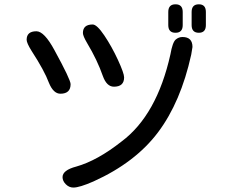

<svg xmlns="http://www.w3.org/2000/svg" viewBox="-20 -804 1040 883"><path d="M267.6 10.7Q267.6 -21.5 331.1 -38.1Q427.7 -65.4 539.1 -153.3Q701.2 -274.4 763.7 -553.7Q773.4 -609.4 788.1 -622.1Q801.8 -633.8 819.3 -633.8Q865.2 -633.8 865.2 -587.9L859.4 -552.7Q811.5 -335 707 -195.8Q602.5 -56.6 410.2 30.3Q345.7 58.6 317.4 58.6Q297.9 58.6 282.7 43.5Q267.6 28.3 267.6 10.7ZM205.1 -422.9Q184.6 -478.5 125 -570.3Q102.5 -606.4 102.5 -621.1Q102.5 -660.2 147.5 -660.2Q183.6 -660.2 230.5 -573.2Q304.7 -437.5 304.7 -417Q304.7 -373 257.8 -373Q225.6 -373 205.1 -422.9ZM453.1 -454.1Q427.7 -527.3 380.9 -605.5Q361.3 -638.7 361.3 -652.3Q361.3 -691.4 406.2 -691.4Q425.8 -691.4 460 -640.6Q494.1 -589.8 522.5 -528.3Q550.8 -466.8 550.8 -448.2Q550.8 -405.3 503.9 -405.3Q470.7 -405.3 453.1 -454.1ZM753.9 -688.5V-749Q753.9 -784.2 787.1 -784.2Q820.3 -784.2 820.3 -749V-688.5Q820.3 -653.3 787.1 -653.3Q753.9 -653.3 753.9 -688.5ZM861.3 -688.5V-749Q861.3 -784.2 894.5 -784.2Q926.8 -784.2 926.8 -749V-688.5Q926.8 -653.3 894.5 -653.3Q861.3 -653.3 861.3 -688.5Z"/></svg>

Font: jf-openhuninn-2.1
Style: Regular
Weight: 400
Designer: [Kosugi Maru]
Designed by MOTOYA      

[Varela Round]
Joe Prince (Latin component); Avraham Cornfeld (Hebrew component)
Foundry: justfont Co., Ltd.
Version: 2.1